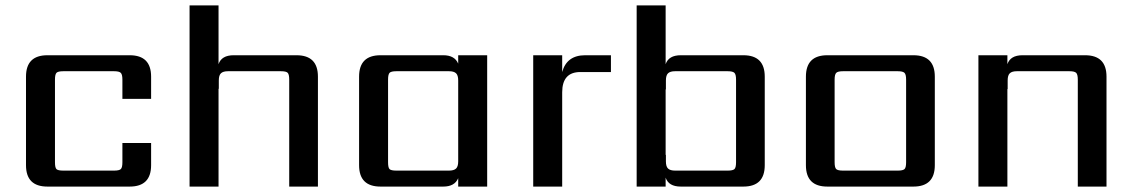

<svg xmlns="http://www.w3.org/2000/svg" viewBox="-20 -689 4182 709"><path d="M538 -324H432V-395Q432 -414 426 -420Q420 -426 401 -426H214Q194 -426 188.5 -420Q183 -414 183 -395V-90Q183 -70 188.5 -64.5Q194 -59 214 -59H401Q420 -59 426 -64.5Q432 -70 432 -90V-161H538V-79Q538 0 459 0H155Q76 0 76 -79V-406Q76 -485 155 -485H459Q538 -485 538 -406Z M843 -485H1075Q1154 -485 1154 -406V0H1048V-395Q1048 -414 1042.5 -420Q1037 -426 1017 -426H822Q804 -426 796 -418.5Q788 -411 788 -392V-361H787V0H680V-669H787V-452Q798 -485 843 -485Z M1444 -59H1638Q1656 -59 1664 -66.5Q1672 -74 1672 -93V-392Q1672 -411 1664 -418.5Q1656 -426 1638 -426H1444Q1424 -426 1418.5 -420Q1413 -414 1413 -395V-90Q1413 -70 1418.5 -64.5Q1424 -59 1444 -59ZM1672 -485H1779V0H1672V-31Q1659 0 1617 0H1385Q1306 0 1306 -79V-406Q1306 -485 1385 -485H1617Q1659 -485 1672 -454Z M2141 -485H2236V-423H2123Q2056 -423 2056 -348V0H1949V-485H2056V-423Q2073 -485 2141 -485Z M2698 -90V-395Q2698 -414 2692 -420Q2686 -426 2667 -426H2473Q2455 -426 2447 -418.5Q2439 -411 2439 -392V-359H2438V-117H2439V-93Q2439 -74 2447 -66.5Q2455 -59 2473 -59H2667Q2686 -59 2692 -64.5Q2698 -70 2698 -90ZM2494 -485H2725Q2804 -485 2804 -406V-79Q2804 0 2725 0H2494Q2449 0 2438 -33V0H2331V-669H2438V-452Q2449 -485 2494 -485Z M3326 -90V-395Q3326 -414 3320 -420Q3314 -426 3295 -426H3093Q3074 -426 3068 -420Q3062 -414 3062 -395V-90Q3062 -70 3068 -64.5Q3074 -59 3093 -59H3295Q3314 -59 3320 -64.5Q3326 -70 3326 -90ZM3035 -485H3353Q3432 -485 3432 -406V-79Q3432 0 3353 0H3035Q2956 0 2956 -79V-406Q2956 -485 3035 -485Z M3756 -485H3987Q4066 -485 4066 -406V0H3960V-395Q3960 -414 3954 -420Q3948 -426 3929 -426H3735Q3717 -426 3709 -418.5Q3701 -411 3701 -392V-360H3700V0H3593V-485H3700V-452Q3711 -485 3756 -485Z"/></svg>

Font: Sarpanch Medium
Style: Regular
Weight: 500
Designer: Manushi Parikh (Devanagari and Latin), Jyotish Sonowal (Devanagari)
Foundry: Indian Type Foundry
Version: Version 2.004;PS 1.0;hotconv 1.0.78;makeotf.lib2.5.61930; tt